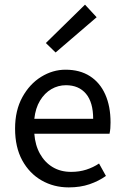

<svg xmlns="http://www.w3.org/2000/svg" viewBox="-20 -801 536 833"><path d="M278.1 12Q213.2 12 160.4 -18.3Q107.5 -48.6 76.4 -105.5Q45.4 -162.5 45.4 -242.9Q45.4 -322.1 77.1 -379.6Q108.7 -437 158.8 -467.8Q208.8 -498.6 264.3 -498.6Q326.7 -498.6 370.2 -470.6Q413.8 -442.7 436.7 -391.2Q459.6 -339.8 459.6 -270Q459.6 -256.3 458.7 -244.6Q457.8 -232.9 455.2 -220.8H128.9Q132.6 -170.9 153.4 -133.8Q174.1 -96.7 208.4 -76Q242.8 -55.3 288.7 -55.3Q324.2 -55.3 354.4 -65Q384.7 -74.8 409.7 -91.6L439.6 -37.7Q408.3 -15.4 368.4 -1.7Q328.5 12 278.1 12ZM128.9 -285.6H384.2Q384.2 -357 353.1 -394.2Q321.9 -431.3 266.1 -431.3Q232.3 -431.3 202.9 -414.3Q173.5 -397.2 153.7 -364.6Q133.9 -331.9 128.9 -285.6ZM221.2 -573.3 178.9 -614.3 348.8 -780.8 399.3 -726.2Z"/></svg>

Font: Source Sans Variable
Style: Regular
Weight: 200
Designer: Paul D. Hunt
Foundry: Adobe Systems Incorporated
Version: Version 3.006;hotconv 1.0.111;makeotfexe 2.5.65597